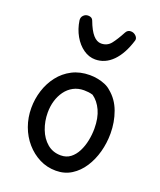

<svg xmlns="http://www.w3.org/2000/svg" viewBox="-154 -940 863 1038"><g transform="rotate(20 277.5 -421.0)"><path d="M291 -546Q314 -546 337 -541.5Q360 -537 380 -528.5Q400 -520 414 -507Q460 -470 481.5 -411Q503 -352 503 -287Q503 -232 489 -180.5Q475 -129 448 -87.5Q421 -46 382 -21.5Q343 3 293 3Q242 3 198.5 -19Q155 -41 122 -79Q89 -117 71 -166.5Q53 -216 53 -271Q53 -323 68.5 -372Q84 -421 114.5 -460.5Q145 -500 189.5 -523Q234 -546 291 -546ZM145 -278Q145 -228 162 -183.5Q179 -139 211.5 -111.5Q244 -84 290 -84Q322 -84 345 -101.5Q368 -119 383 -148.5Q398 -178 405 -213Q412 -248 412 -282Q412 -343 392.5 -385.5Q373 -428 340 -451Q327 -455 314.5 -456.5Q302 -458 289 -458Q255 -458 228 -443.5Q201 -429 182.5 -403.5Q164 -378 154.5 -346Q145 -314 145 -278ZM287 -635Q251 -635 219 -657.5Q187 -680 165 -718.5Q143 -757 136 -805Q134 -822 145 -833.5Q156 -845 172 -845Q183 -845 190.5 -840.5Q198 -836 201 -827Q220 -776 241.5 -751.5Q263 -727 288 -727Q323 -727 344 -753.5Q365 -780 390 -827Q395 -836 402 -840Q409 -844 418 -844Q435 -844 447.5 -831.5Q460 -819 456 -805Q431 -723 387.5 -679Q344 -635 287 -635Z"/></g></svg>

Font: Playpen Sans
Style: Regular
Weight: 400
Designer: Laura Meseguer, Veronika Burian, José Scaglione, Kostas Bartsokas, Vera Evstafieva, Tom Grace, Yorlmar Campos
Foundry: TypeTogether
Version: Version 2.000